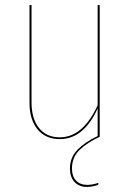

<svg xmlns="http://www.w3.org/2000/svg" viewBox="-20 -538 512 755"><path d="M263 125Q263 155 279 172Q295 189 323 189Q343 189 367 181L366 189Q343 197 322 197Q291 197 273 177.5Q255 158 255 125Q255 81 285 50.5Q315 20 364 -3V-112Q339 -55 301.5 -23Q264 9 215 9Q159 9 127.5 -29.5Q96 -68 96 -134V-518H104V-135Q104 -71 133.5 -34.5Q163 2 215 2Q306 2 364 -124V-518H372V0Q324 22 293.5 51Q263 80 263 125Z"/></svg>

Font: Fira Sans Compressed Eight
Style: Regular
Weight: 100
Width: 1
Designer: bBox Type GmbH & Carrois Corporate GbR & Edenspiekermann AG
Foundry: bBox Type GmbH & Carrois Corporate GbR & Edenspiekermann AG
Version: Version 4.301